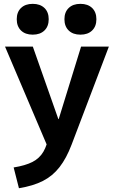

<svg xmlns="http://www.w3.org/2000/svg" viewBox="-20 -767 604 1017"><path d="M52.3 120Q114.3 110 151.8 90.9Q189.3 71.7 209.8 36.7Q230.3 1.7 239.7 -54.3L246.3 43.3L6.7 -520H153.9L289 -136.3H291L409.4 -520H556.6L359.3 -1Q331.9 71.3 295.4 118.2Q258.9 165 207.5 191.3Q156 217.7 80.3 230ZM153.3 -583.4Q114 -583.4 91.3 -605.4Q68.7 -627.3 68.7 -665.2Q68.7 -703 91.3 -724.8Q114 -746.6 153.3 -746.6Q192.6 -746.6 215.3 -724.8Q238 -703 238 -665.2Q238 -627.3 215.3 -605.4Q192.6 -583.4 153.3 -583.4ZM406 -583.4Q366.6 -583.4 344 -605.4Q321.3 -627.3 321.3 -665.2Q321.3 -703 344 -724.8Q366.6 -746.6 406 -746.6Q445.3 -746.6 467.9 -724.8Q490.6 -703 490.6 -665.2Q490.6 -627.3 467.9 -605.4Q445.3 -583.4 406 -583.4Z"/></svg>

Font: M PLUS 2 Thin
Style: Regular
Weight: 100
Designer: Coji Morishita
Foundry: UNDERFOREST DESIGN
Version: Version 1.001